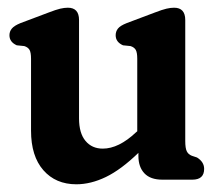

<svg xmlns="http://www.w3.org/2000/svg" viewBox="-20 -466 558 498"><path d="M60.5 -127V-313.5Q60.5 -330 56.5 -336.8Q52.5 -343.5 43 -346.5L23.5 -348.5Q4.5 -357 4.5 -374.5Q4.5 -384.5 10.8 -392Q17 -399.5 33 -406L106 -433.5Q125.5 -441 136.2 -443.5Q147 -446 156 -446Q185 -446 185 -414V-159Q185 -120.5 201.8 -100.5Q218.5 -80.5 246.5 -80.5Q288 -80.5 333 -123L336 -125.5V-313.5Q336 -330 332 -336.8Q328 -343.5 318.5 -346.5L299 -348.5Q280 -357 280 -374.5Q280 -384.5 286 -392Q292 -399.5 308.5 -406L381.5 -433.5Q401 -441 411.8 -443.5Q422.5 -446 431.5 -446Q460.5 -446 460.5 -414V-100.5Q460.5 -81.5 464.5 -73.5Q468.5 -65.5 477.5 -62L491 -57.5Q509.5 -46 509.5 -28Q509.5 0 479 0H401Q370 0 354.5 -16.5Q339 -33 339 -61.5V-69.5Q294 -26 254.8 -7Q215.5 12 178 12Q124.5 12 92.5 -24.5Q60.5 -61 60.5 -127Z"/></svg>

Font: Fraunces 144pt SuperSoft SemiBold
Style: Regular
Weight: 600
Version: Version 1.000;[b76b70a41]